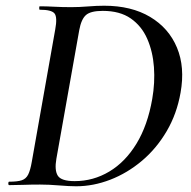

<svg xmlns="http://www.w3.org/2000/svg" viewBox="-20 -647 668 671"><path d="M246 4Q222 4 186.5 1Q151 -2 120 -2Q88 -2 61.5 -1Q35 0 12 0Q9 0 9 -6Q9 -12 12 -12Q41 -12 56 -17Q71 -22 78.5 -37Q86 -52 91 -81L173 -544Q181 -587 170.5 -600Q160 -613 119 -613Q117 -613 117 -619Q117 -625 119 -625Q142 -625 169.5 -623.5Q197 -622 229 -622Q257 -622 287.5 -624.5Q318 -627 344 -627Q439 -627 504.5 -588Q570 -549 598.5 -480.5Q627 -412 611 -323Q598 -249 562.5 -188.5Q527 -128 476 -85Q425 -42 365.5 -19Q306 4 246 4ZM241 -14Q306 -14 362 -47.5Q418 -81 457 -145Q496 -209 512 -301Q522 -358 518 -412.5Q514 -467 494.5 -511.5Q475 -556 437 -582.5Q399 -609 339 -609Q297 -609 280.5 -594.5Q264 -580 257 -542L177 -92Q170 -52 182 -33Q194 -14 241 -14Z"/></svg>

Font: Cormorant Infant Light SemiBold
Style: Italic
Weight: 600
Italic angle: -10°
Version: Version 4.001